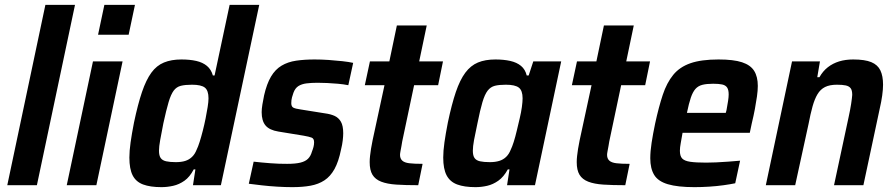

<svg xmlns="http://www.w3.org/2000/svg" viewBox="-20 -763 3687 791"><path d="M10 0 167 -743H289L132 0Z M384 -620 410 -743H536L510 -620ZM255 0 363 -510H485L377 0Z M645 8Q599 8 569.5 -3Q540 -14 526.5 -40.5Q513 -67 513 -114Q513 -141 518 -176.5Q523 -212 532 -258Q548 -334 565 -384Q582 -434 603.5 -463.5Q625 -493 655.5 -505.5Q686 -518 727 -518Q762 -518 788.5 -512Q815 -506 832.5 -491.5Q850 -477 857 -452H864L926 -743H1048L890 0H775L785 -65H778Q762 -34 740 -18.5Q718 -3 693.5 2.5Q669 8 645 8ZM704 -95Q727 -95 743 -100Q759 -105 771 -116.5Q783 -128 790 -146Q796 -158 802.5 -178.5Q809 -199 815.5 -224.5Q822 -250 827 -275Q832 -300 835.5 -322Q839 -344 839 -358Q839 -390 824 -402Q809 -414 771 -414Q743 -414 725 -409.5Q707 -405 695.5 -389.5Q684 -374 674.5 -342Q665 -310 653 -255Q645 -214 640 -186.5Q635 -159 635 -142Q635 -122 642 -112Q649 -102 664.5 -98.5Q680 -95 704 -95Z M1184 8Q1155 8 1122 6Q1089 4 1058.5 0.5Q1028 -3 1005 -6L1025 -97Q1041 -95 1059 -93.5Q1077 -92 1094.5 -90.5Q1112 -89 1129.5 -88.5Q1147 -88 1163 -88Q1197 -88 1217.5 -93Q1238 -98 1249 -109Q1260 -120 1265 -138Q1269 -148 1271.5 -157.5Q1274 -167 1274 -177Q1274 -192 1264 -196Q1254 -200 1231 -204L1127 -221Q1090 -227 1074 -246Q1058 -265 1058 -301Q1058 -314 1061 -332.5Q1064 -351 1068 -370Q1079 -418 1096.5 -447.5Q1114 -477 1140 -492.5Q1166 -508 1200 -513Q1234 -518 1276 -518Q1304 -518 1333.5 -516Q1363 -514 1390 -511Q1417 -508 1435 -504L1415 -412Q1395 -416 1372 -418Q1349 -420 1328 -421Q1307 -422 1288 -422Q1263 -422 1243 -419.5Q1223 -417 1209.5 -408.5Q1196 -400 1189 -381Q1186 -373 1183 -362Q1180 -351 1180 -338Q1180 -324 1188.5 -319.5Q1197 -315 1219 -312L1319 -296Q1342 -293 1358.5 -285.5Q1375 -278 1384.5 -261.5Q1394 -245 1394 -214Q1394 -202 1392 -184.5Q1390 -167 1385 -147Q1375 -97 1358 -66.5Q1341 -36 1316.5 -20Q1292 -4 1259.5 2Q1227 8 1184 8Z M1703 0Q1650 0 1612.5 -2.5Q1575 -5 1550.5 -14.5Q1526 -24 1514.5 -43Q1503 -62 1503 -95Q1503 -107 1504.5 -120.5Q1506 -134 1508.5 -150Q1511 -166 1515 -185L1564 -412H1483L1504 -510H1584L1615 -658H1738L1707 -510H1805L1785 -412H1686L1637 -180Q1636 -173 1634 -162Q1632 -151 1630 -140.5Q1628 -130 1628 -125Q1628 -110 1637 -101.5Q1646 -93 1666 -90.5Q1686 -88 1721 -88Z M1939 8Q1893 8 1863.5 -3Q1834 -14 1820 -40.5Q1806 -67 1806 -114Q1806 -141 1811 -176.5Q1816 -212 1825 -258Q1841 -334 1858 -384Q1875 -434 1897 -463.5Q1919 -493 1949 -505.5Q1979 -518 2021 -518Q2055 -518 2082 -512Q2109 -506 2126.5 -491.5Q2144 -477 2150 -452H2158L2177 -510H2292L2184 0H2069L2079 -65H2072Q2055 -34 2033 -18.5Q2011 -3 1987 2.5Q1963 8 1939 8ZM1998 -95Q2020 -95 2036.5 -100Q2053 -105 2065 -116.5Q2077 -128 2084 -146Q2090 -158 2096.5 -178.5Q2103 -199 2109 -224.5Q2115 -250 2121 -275Q2127 -300 2130 -322Q2133 -344 2133 -358Q2133 -390 2117.5 -402Q2102 -414 2064 -414Q2036 -414 2018.5 -409.5Q2001 -405 1989 -389.5Q1977 -374 1967.5 -342Q1958 -310 1947 -255Q1938 -214 1933 -186.5Q1928 -159 1928 -142Q1928 -122 1935 -112Q1942 -102 1957.5 -98.5Q1973 -95 1998 -95Z M2556 0Q2503 0 2465.5 -2.5Q2428 -5 2403.5 -14.5Q2379 -24 2367.5 -43Q2356 -62 2356 -95Q2356 -107 2357.5 -120.5Q2359 -134 2361.5 -150Q2364 -166 2368 -185L2417 -412H2336L2357 -510H2437L2468 -658H2591L2560 -510H2658L2638 -412H2539L2490 -180Q2489 -173 2487 -162Q2485 -151 2483 -140.5Q2481 -130 2481 -125Q2481 -110 2490 -101.5Q2499 -93 2519 -90.5Q2539 -88 2574 -88Z M2841 8Q2772 8 2731.5 -4Q2691 -16 2675 -42.5Q2659 -69 2659 -111Q2659 -139 2664.5 -175Q2670 -211 2679 -254Q2694 -323 2710.5 -372.5Q2727 -422 2753.5 -454.5Q2780 -487 2824.5 -502.5Q2869 -518 2940 -518Q3002 -518 3037 -506.5Q3072 -495 3087 -471Q3102 -447 3102 -409Q3102 -390 3098.5 -365.5Q3095 -341 3090 -314Q3085 -287 3077 -254L3069 -216H2792Q2788 -192 2784.5 -173.5Q2781 -155 2781 -142Q2781 -120 2790.5 -110Q2800 -100 2823.5 -96.5Q2847 -93 2889 -93Q2906 -93 2930 -94Q2954 -95 2979.5 -97Q3005 -99 3029 -101L3009 -8Q2990 -4 2961.5 0Q2933 4 2901.5 6Q2870 8 2841 8ZM2810 -298H2970L2973 -309Q2977 -331 2979.5 -347Q2982 -363 2982 -374Q2982 -393 2975.5 -402.5Q2969 -412 2955 -415Q2941 -418 2918 -418Q2891 -418 2873.5 -413.5Q2856 -409 2845 -396.5Q2834 -384 2826 -360.5Q2818 -337 2810 -298Z M3135 0 3243 -510H3358L3347 -445H3356Q3370 -470 3390.5 -486Q3411 -502 3437 -510Q3463 -518 3495 -518Q3543 -518 3569.5 -507Q3596 -496 3607 -473Q3618 -450 3618 -414Q3618 -395 3614.5 -369.5Q3611 -344 3604 -314L3537 0H3416L3476 -280Q3483 -312 3486.5 -335Q3490 -358 3491 -372Q3491 -391 3484.5 -399.5Q3478 -408 3464.5 -411Q3451 -414 3428 -414Q3398 -414 3379 -404.5Q3360 -395 3348 -375Q3336 -355 3327.5 -324.5Q3319 -294 3311 -252L3256 0Z"/></svg>

Font: Saira SemiCondensed SemiBold
Style: Italic
Weight: 600
Width: 4
Italic angle: -12°
Designer: Hector Gatti with collaboration of the Omnibus-Type team
Foundry: Omnibus-Type
Version: Version 1.101